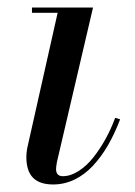

<svg xmlns="http://www.w3.org/2000/svg" viewBox="-20 -480 359 510"><path d="M299.1 -163.1Q284.4 -124.5 266.5 -93.6Q248.5 -62.7 226.4 -39.2Q204.3 -15.6 177.5 -2.8Q150.6 10 121.1 10Q85.4 10 67.7 -7.9Q50 -25.9 50 -63Q50 -72.8 52 -85L133.1 -446H64.9V-460H227.1L131.1 -49.1Q128.9 -35.4 128.9 -31Q128.9 -12 147 -12Q167.2 -12 188.2 -25.3Q209.2 -38.6 227.1 -60.8Q244.9 -83 260 -110.2Q275.1 -137.5 285.9 -167Z"/></svg>

Font: Bodoni* 16
Style: Italic
Weight: 400
Italic angle: -13°
Version: Version 2.000